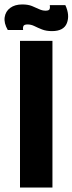

<svg xmlns="http://www.w3.org/2000/svg" viewBox="-47 -844 326 864"><path d="M43 0V-660H189V0ZM187 -704Q161 -704 142 -711.5Q123 -719 108 -726.5Q93 -734 77 -734Q61 -734 58 -726Q55 -718 57 -709H-12Q-30 -740 -26 -766.5Q-22 -793 -1 -808.5Q20 -824 53 -824Q79 -824 96.5 -817Q114 -810 128.5 -803Q143 -796 158 -796Q174 -796 176.5 -803.5Q179 -811 177 -821H247Q268 -776 254 -740Q240 -704 187 -704Z"/></svg>

Font: Bricolage Grotesque 96pt Bricolage Grotesque 48pt Regular
Style: Bold
Weight: 700
Designer: Mathieu Triay
Foundry: Atelier Triay
Version: Version 1.001; ttfautohint (v1.8.4.7-5d5b);gftools[0.9.33.de